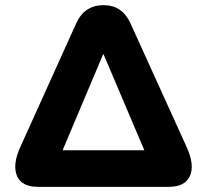

<svg xmlns="http://www.w3.org/2000/svg" viewBox="-20 -725 803 745"><path d="M128 0Q63 0 45.5 -43.5Q28 -87 59 -155L276 -635Q308 -705 382 -705Q454 -705 486 -635L704 -155Q736 -85 717 -42.5Q698 0 635 0ZM380 -514 223 -142H540L382 -514Z"/></svg>

Font: Chiron GoRound TC H
Style: Regular
Weight: 900
Designer: Ryoko NISHIZUKA 西塚涼子 (kana, bopomofo & ideographs); Paul D. Hunt (Latin, Greek & Cyrillic); Sandoll Communications 산돌커뮤니
Foundry: Adobe
Version: Version 1.000;hotconv 1.1.1;makeotfexe 2.6.0